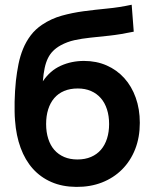

<svg xmlns="http://www.w3.org/2000/svg" viewBox="-20 -754 636 791"><path d="M294 16Q236.5 15.5 191.8 -4Q147 -23.5 115.2 -59Q83.5 -94.5 65 -144.8Q46.5 -195 42 -257Q40.5 -274 40.2 -294Q40 -314 40.2 -335.2Q40.5 -356.5 42 -378.5Q43.5 -400.5 45.5 -421Q49.5 -456.5 56.2 -490Q63 -523.5 75.2 -553.2Q87.5 -583 106.5 -608.2Q125.5 -633.5 154 -652.5Q191.5 -677.5 234.8 -689.5Q278 -701.5 325 -707.8Q372 -714 421.8 -718.8Q471.5 -723.5 522.5 -734.5L531 -623.5Q475.5 -612 431.8 -607.2Q388 -602.5 352.2 -598.8Q316.5 -595 286.8 -588.5Q257 -582 229.5 -567Q211.5 -557 198.8 -544.2Q186 -531.5 177.5 -514.2Q169 -497 164 -473.8Q159 -450.5 156.5 -419Q186.5 -463.5 230.5 -483.2Q274.5 -503 326 -503Q377 -503 419.2 -484.5Q461.5 -466 492 -432.2Q522.5 -398.5 539.2 -351.5Q556 -304.5 556 -248Q556 -188 536.8 -139.2Q517.5 -90.5 482.8 -55.8Q448 -21 400 -2.2Q352 16.5 294 16ZM299 -97Q330.5 -97 355 -107.5Q379.5 -118 396 -137.2Q412.5 -156.5 421 -183.5Q429.5 -210.5 429.5 -243Q429.5 -276 420.8 -303.2Q412 -330.5 395.5 -349.5Q379 -368.5 355 -379Q331 -389.5 300.5 -389.5Q268.5 -389.5 244.2 -379.2Q220 -369 203.5 -349.8Q187 -330.5 178.5 -303.5Q170 -276.5 170 -243Q170 -209.5 178.8 -182.2Q187.5 -155 204 -136.2Q220.5 -117.5 244.5 -107.2Q268.5 -97 299 -97Z"/></svg>

Font: Vela Sans Bd
Style: Bold
Weight: 700
Designer: Principal design: Mikhail Sharanda - project Manrope.
Design modification: Ravid Balaliev
Foundry: Mikhail Sharanda
Version: Version 1.001